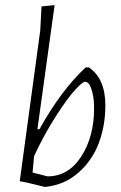

<svg xmlns="http://www.w3.org/2000/svg" viewBox="-20 -723 472 749"><path d="M327 -460Q391 -416 391 -312Q391 -233 365.5 -165Q340 -97 286 -49.5Q232 -2 158 6H154L84 -11L57 -16L137 -604L142 -698L193 -703L126 -219H134Q217 -369 314 -460ZM312 -404Q302 -404 273 -372.5Q244 -341 198.5 -270.5Q153 -200 113 -114L107 -50L165 -35Q247 -35 297 -112.5Q347 -190 347 -300Q347 -337 340.5 -362Q334 -387 327 -395.5Q320 -404 312 -404Z"/></svg>

Font: Alegreya Sans SC Light
Style: Italic
Weight: 300
Italic angle: -7°
Designer: Juan Pablo del Peral
Foundry: Huerta Tipografica
Version: Version 2.007